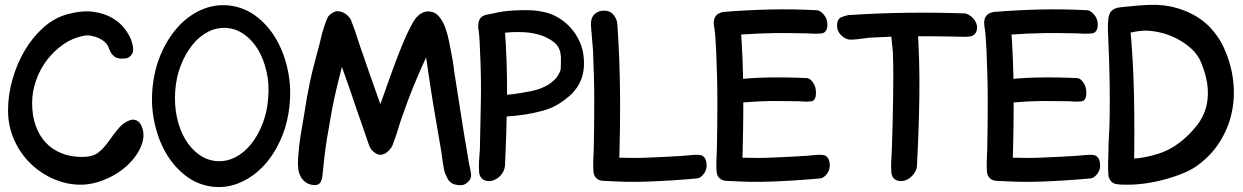

<svg xmlns="http://www.w3.org/2000/svg" viewBox="-20 -744 5109 789"><path d="M13 -291Q13 -225 38.5 -168.5Q64 -112 106 -71.5Q148 -31 201.5 -8Q255 15 311 15Q347 15 382.5 4Q418 -7 449.5 -25Q481 -43 506 -67Q531 -91 547 -117.5Q563 -144 568 -171Q573 -198 563 -223Q555 -243 541.5 -249Q528 -255 514 -250Q488 -241 468 -217.5Q448 -194 428 -165Q406 -134 383 -116.5Q360 -99 317 -99Q270 -99 232 -114.5Q194 -130 167.5 -158.5Q141 -187 126.5 -228Q112 -269 112 -320Q112 -368 128.5 -414.5Q145 -461 174 -498.5Q203 -536 241.5 -562.5Q280 -589 324 -597Q339 -600 355 -597Q371 -594 385.5 -587.5Q400 -581 411 -571Q422 -561 426 -549Q433 -530 441 -520.5Q449 -511 458.5 -507Q468 -503 477.5 -503Q487 -503 497 -504Q512 -506 522.5 -522Q533 -538 520 -577Q513 -598 494 -624Q475 -650 442.5 -669.5Q410 -689 363.5 -695.5Q317 -702 255 -685Q202 -670 157.5 -630Q113 -590 81 -535.5Q49 -481 31 -417Q13 -353 13 -291Z M608 -394Q599 -318 613.5 -246.5Q628 -175 660 -118.5Q692 -62 739.5 -24.5Q787 13 845 22Q903 31 957.5 10Q1012 -11 1056 -55Q1100 -99 1130 -163Q1160 -227 1169 -304Q1178 -381 1163.5 -452Q1149 -523 1117 -579.5Q1085 -636 1037.5 -673.5Q990 -711 932 -720Q874 -729 819.5 -708.5Q765 -688 721 -643.5Q677 -599 647 -535Q617 -471 608 -394ZM700 -370Q704 -427 723 -475.5Q742 -524 770.5 -559.5Q799 -595 835.5 -613.5Q872 -632 912 -629Q951 -626 984.5 -602Q1018 -578 1041 -539Q1064 -500 1075.5 -449Q1087 -398 1082 -341Q1078 -284 1059 -235.5Q1040 -187 1011.5 -151.5Q983 -116 946.5 -97.5Q910 -79 870 -82Q831 -85 797.5 -109Q764 -133 741 -172Q718 -211 707 -262Q696 -313 700 -370Z M1307 -40Q1311 -84 1317 -129.5Q1323 -175 1331 -217Q1337 -253 1342.5 -283.5Q1348 -314 1354.5 -343.5Q1361 -373 1368.5 -403.5Q1376 -434 1385 -469Q1394 -444 1404.5 -414Q1415 -384 1425.5 -353.5Q1436 -323 1446 -293Q1456 -263 1465 -239Q1473 -216 1481 -192.5Q1489 -169 1497 -146Q1500 -139 1504 -132Q1514 -119 1528.5 -111.5Q1543 -104 1560 -112Q1569 -116 1579 -126.5Q1589 -137 1593 -147Q1603 -173 1608 -188.5Q1613 -204 1616.5 -215.5Q1620 -227 1623.5 -238.5Q1627 -250 1634 -269Q1656 -332 1679.5 -390Q1703 -448 1731 -508Q1734 -488 1736 -474Q1738 -460 1740 -447Q1742 -434 1744 -420.5Q1746 -407 1749 -387Q1760 -315 1771 -252.5Q1782 -190 1794 -118Q1795 -110 1796.5 -97Q1798 -84 1800.5 -70.5Q1803 -57 1805.5 -44.5Q1808 -32 1812 -25Q1816 -16 1820 -8.5Q1824 -1 1830.5 4.5Q1837 10 1847 13.5Q1857 17 1874 17Q1889 17 1902.5 4.5Q1916 -8 1916 -25Q1915 -39 1911 -55.5Q1907 -72 1905 -86Q1900 -118 1895.5 -142.5Q1891 -167 1886 -199L1853 -409Q1848 -438 1844.5 -466.5Q1841 -495 1835 -524Q1831 -544 1825.5 -573Q1820 -602 1810 -630Q1800 -658 1783 -677.5Q1766 -697 1739 -697Q1724 -697 1711 -689Q1698 -681 1688 -669Q1677 -654 1663 -626Q1649 -598 1634.5 -563Q1620 -528 1605.5 -489.5Q1591 -451 1579 -417Q1567 -383 1557.5 -356Q1548 -329 1543 -316Q1534 -342 1523 -372.5Q1512 -403 1501 -434.5Q1490 -466 1479.5 -497Q1469 -528 1460 -553Q1451 -579 1443 -604.5Q1435 -630 1425 -654Q1423 -659 1422 -662Q1421 -665 1418 -669Q1409 -682 1395 -690Q1381 -698 1366 -698Q1357 -698 1345 -690.5Q1333 -683 1328 -675Q1326 -672 1322.5 -663.5Q1319 -655 1315.5 -644.5Q1312 -634 1309 -624Q1306 -614 1304 -608Q1292 -557 1278.5 -508Q1265 -459 1254 -409Q1247 -376 1241 -342Q1235 -308 1230 -274Q1222 -228 1215 -185.5Q1208 -143 1205 -95Q1205 -87 1204.5 -79Q1204 -71 1205 -60Q1205 -50 1208 -37.5Q1211 -25 1218.5 -13.5Q1226 -2 1237.5 6Q1249 14 1265 16Q1279 18 1287 14Q1295 10 1299 1.5Q1303 -7 1304.5 -17.5Q1306 -28 1307 -40Z M1985 0Q1999 1 2011.5 -4.5Q2024 -10 2033.5 -19Q2043 -28 2048.5 -39.5Q2054 -51 2055 -61Q2062 -204 2063.5 -346Q2065 -488 2054 -631Q2054 -637 2060 -643.5Q2066 -650 2073 -656.5Q2080 -663 2084.5 -669Q2089 -675 2084.5 -679Q2080 -683 2064 -684.5Q2048 -686 2014 -684Q2001 -683 1987 -681.5Q1973 -680 1963 -674Q1953 -668 1948 -655Q1943 -642 1947 -619Q1950 -596 1951 -572Q1952 -548 1953 -525Q1958 -425 1956 -324Q1955 -276 1954 -227.5Q1953 -179 1952 -130Q1950 -108 1948.5 -81.5Q1947 -55 1949 -34Q1951 -20 1960 -10.5Q1969 -1 1985 0ZM2087 -612Q2103 -613 2134.5 -611.5Q2166 -610 2198 -600.5Q2230 -591 2255.5 -571.5Q2281 -552 2284 -518Q2285 -515 2285 -506.5Q2285 -498 2285 -488Q2285 -478 2284.5 -469Q2284 -460 2284 -458Q2276 -433 2259 -416.5Q2242 -400 2221.5 -389.5Q2201 -379 2181.5 -374Q2162 -369 2149 -367Q2124 -362 2091.5 -357.5Q2059 -353 2033 -354Q2028 -360 2025 -367.5Q2022 -375 2017 -376Q1997 -378 1990 -376.5Q1983 -375 1985 -352Q1985 -343 1987.5 -327.5Q1990 -312 1994.5 -297Q1999 -282 2005.5 -271.5Q2012 -261 2020 -262Q2039 -264 2070.5 -266Q2102 -268 2138 -273.5Q2174 -279 2210.5 -289Q2247 -299 2276 -317Q2300 -332 2320 -349.5Q2340 -367 2354 -389Q2368 -411 2375 -439.5Q2382 -468 2379 -505Q2376 -543 2361 -575Q2346 -607 2324 -631Q2302 -655 2275 -671Q2248 -687 2222 -693Q2190 -701 2158 -702Q2126 -703 2091 -701Q2076 -700 2065.5 -699Q2055 -698 2045.5 -696.5Q2036 -695 2026 -693Q2016 -691 2002 -688Q1990 -686 1979 -683.5Q1968 -681 1960.5 -675.5Q1953 -670 1949 -660Q1945 -650 1945 -632Q1946 -617 1953 -601.5Q1960 -586 1973 -585Q1981 -584 1991 -590Q2001 -596 2009 -598Q2020 -602 2029 -604.5Q2038 -607 2047 -608.5Q2056 -610 2065.5 -610.5Q2075 -611 2087 -612Z M2455 -1Q2495 2 2510.5 -3Q2526 -8 2529 -18Q2532 -28 2528 -40.5Q2524 -53 2524 -63Q2529 -209 2528 -353.5Q2527 -498 2517 -644Q2515 -668 2499.5 -685Q2484 -702 2458 -700Q2450 -700 2440.5 -696.5Q2431 -693 2423 -685.5Q2415 -678 2411 -665Q2407 -652 2409 -632Q2411 -609 2413 -584Q2415 -559 2417 -536Q2419 -484 2420.5 -433Q2422 -382 2422 -331Q2422 -281 2421.5 -232.5Q2421 -184 2420 -134Q2419 -111 2418 -84Q2417 -57 2419 -36Q2421 -22 2430 -12.5Q2439 -3 2455 -1ZM2883 -75Q2881 -90 2873.5 -98Q2866 -106 2857 -107Q2842 -109 2824 -107Q2806 -105 2791 -104Q2757 -102 2724 -100Q2691 -98 2658 -97Q2623 -95 2589 -95Q2555 -95 2520 -96Q2504 -97 2487 -99.5Q2470 -102 2455 -100Q2440 -99 2428 -88Q2416 -77 2420 -52Q2423 -29 2432 -15.5Q2441 -2 2452 -2Q2548 6 2648.5 2Q2749 -2 2846 -11Q2860 -13 2873.5 -31.5Q2887 -50 2883 -75Z M3333 -361Q3334 -386 3321.5 -404Q3309 -422 3297 -423Q3215 -427 3133.5 -425.5Q3052 -424 2970 -413Q2961 -411 2952 -405Q2943 -399 2942 -376Q2942 -352 2954.5 -334Q2967 -316 2980 -315Q2993 -314 3006.5 -317.5Q3020 -321 3034 -323Q3091 -328 3149 -329Q3177 -329 3204 -328.5Q3231 -328 3260 -328Q3272 -327 3287.5 -326.5Q3303 -326 3315 -328Q3323 -329 3328 -337.5Q3333 -346 3333 -361ZM2961 -1Q3001 2 3016.5 -3Q3032 -8 3035 -18Q3038 -28 3034 -40.5Q3030 -53 3030 -63Q3035 -209 3034.5 -353.5Q3034 -498 3023 -644Q3023 -650 3029 -656.5Q3035 -663 3041.5 -670Q3048 -677 3052.5 -682.5Q3057 -688 3052.5 -692Q3048 -696 3032 -697.5Q3016 -699 2982 -697Q2969 -696 2955 -694.5Q2941 -693 2931 -687Q2921 -681 2916 -668Q2911 -655 2915 -632Q2919 -609 2920 -584Q2921 -559 2923 -536Q2925 -484 2926.5 -433Q2928 -382 2928 -331Q2928 -281 2927.5 -232.5Q2927 -184 2926 -134Q2925 -111 2924 -84Q2923 -57 2925 -36Q2927 -22 2936 -12.5Q2945 -3 2961 -1ZM3380 -640Q3381 -665 3366 -683Q3351 -701 3337 -702Q3240 -707 3146 -705Q3052 -703 2954 -695Q2943 -694 2930 -686.5Q2917 -679 2916 -656Q2915 -631 2930 -613Q2945 -595 2960 -594Q2976 -593 2992.5 -596.5Q3009 -600 3024 -602Q3094 -607 3161 -608Q3193 -608 3226 -608Q3259 -608 3292 -607Q3307 -606 3325.5 -605.5Q3344 -605 3358 -607Q3367 -608 3373.5 -617Q3380 -626 3380 -640ZM3389 -75Q3387 -90 3379.5 -98Q3372 -106 3363 -107Q3348 -109 3330 -107Q3312 -105 3297 -104Q3263 -102 3230 -100Q3197 -98 3164 -97Q3129 -95 3095 -95Q3061 -95 3026 -96Q3010 -97 2993 -99.5Q2976 -102 2961 -100Q2946 -99 2934 -88Q2922 -77 2926 -52Q2929 -29 2938 -15.5Q2947 -2 2958 -2Q3054 6 3154.5 2Q3255 -2 3352 -11Q3366 -13 3379.5 -31.5Q3393 -50 3389 -75Z M3678 0Q3692 1 3704.5 -4.5Q3717 -10 3726.5 -19.5Q3736 -29 3742 -40.5Q3748 -52 3748 -62Q3756 -207 3758 -351Q3760 -495 3750 -641Q3749 -658 3743.5 -663.5Q3738 -669 3712 -671Q3685 -673 3664.5 -662Q3644 -651 3642 -629Q3641 -606 3644 -581Q3647 -556 3649 -533Q3651 -482 3651 -431Q3651 -380 3650 -329Q3649 -280 3648 -231Q3647 -182 3645 -132Q3644 -110 3642.5 -83Q3641 -56 3643 -35Q3644 -21 3653 -11Q3662 -1 3678 0ZM3995 -627Q3996 -639 3991 -650.5Q3986 -662 3978 -670Q3970 -678 3960.5 -683.5Q3951 -689 3942 -689Q3822 -693 3705.5 -691.5Q3589 -690 3467 -682Q3453 -680 3437 -673Q3421 -666 3420 -643Q3418 -618 3436 -600Q3454 -582 3473 -581Q3492 -581 3512.5 -584Q3533 -587 3552 -589Q3595 -591 3637 -593Q3679 -595 3722 -595Q3763 -595 3803 -595Q3843 -595 3885 -594Q3904 -594 3926.5 -593Q3949 -592 3966 -594Q3978 -596 3986 -604.5Q3994 -613 3995 -627Z M4444 -361Q4445 -386 4432.5 -404Q4420 -422 4408 -423Q4326 -427 4244.5 -425.5Q4163 -424 4081 -413Q4072 -411 4063 -405Q4054 -399 4053 -376Q4053 -352 4065.5 -334Q4078 -316 4091 -315Q4104 -314 4117.5 -317.5Q4131 -321 4145 -323Q4202 -328 4260 -329Q4288 -329 4315 -328.5Q4342 -328 4371 -328Q4383 -327 4398.5 -326.5Q4414 -326 4426 -328Q4434 -329 4439 -337.5Q4444 -346 4444 -361ZM4072 -1Q4112 2 4127.5 -3Q4143 -8 4146 -18Q4149 -28 4145 -40.5Q4141 -53 4141 -63Q4146 -209 4145.5 -353.5Q4145 -498 4134 -644Q4134 -650 4140 -656.5Q4146 -663 4152.5 -670Q4159 -677 4163.5 -682.5Q4168 -688 4163.5 -692Q4159 -696 4143 -697.5Q4127 -699 4093 -697Q4080 -696 4066 -694.5Q4052 -693 4042 -687Q4032 -681 4027 -668Q4022 -655 4026 -632Q4030 -609 4031 -584Q4032 -559 4034 -536Q4036 -484 4037.5 -433Q4039 -382 4039 -331Q4039 -281 4038.5 -232.5Q4038 -184 4037 -134Q4036 -111 4035 -84Q4034 -57 4036 -36Q4038 -22 4047 -12.5Q4056 -3 4072 -1ZM4491 -640Q4492 -665 4477 -683Q4462 -701 4448 -702Q4351 -707 4257 -705Q4163 -703 4065 -695Q4054 -694 4041 -686.5Q4028 -679 4027 -656Q4026 -631 4041 -613Q4056 -595 4071 -594Q4087 -593 4103.5 -596.5Q4120 -600 4135 -602Q4205 -607 4272 -608Q4304 -608 4337 -608Q4370 -608 4403 -607Q4418 -606 4436.5 -605.5Q4455 -605 4469 -607Q4478 -608 4484.5 -617Q4491 -626 4491 -640ZM4500 -75Q4498 -90 4490.5 -98Q4483 -106 4474 -107Q4459 -109 4441 -107Q4423 -105 4408 -104Q4374 -102 4341 -100Q4308 -98 4275 -97Q4240 -95 4206 -95Q4172 -95 4137 -96Q4121 -97 4104 -99.5Q4087 -102 4072 -100Q4057 -99 4045 -88Q4033 -77 4037 -52Q4040 -29 4049 -15.5Q4058 -2 4069 -2Q4165 6 4265.5 2Q4366 -2 4463 -11Q4477 -13 4490.5 -31.5Q4504 -50 4500 -75Z M4572 13Q4586 14 4598 8.5Q4610 3 4619.5 -7Q4629 -17 4634.5 -29Q4640 -41 4640 -52Q4643 -203 4640 -353.5Q4637 -504 4622 -656Q4622 -662 4628 -669Q4634 -676 4640.5 -683Q4647 -690 4651.5 -696.5Q4656 -703 4651.5 -707Q4647 -711 4631 -712.5Q4615 -714 4581 -712Q4554 -711 4542.5 -692.5Q4531 -674 4533 -618Q4539 -485 4540 -400.5Q4541 -316 4540 -263.5Q4539 -211 4537 -181Q4535 -151 4535 -125Q4534 -102 4533.5 -74Q4533 -46 4535 -23Q4537 -9 4546.5 1.5Q4556 12 4572 13ZM4617 15Q4651 15 4691.5 9Q4732 3 4771.5 -8Q4811 -19 4846.5 -34Q4882 -49 4906 -68Q4962 -110 4996.5 -167.5Q5031 -225 5043.5 -290Q5056 -355 5046 -424.5Q5036 -494 5003 -561Q4988 -590 4963 -620Q4938 -650 4901 -673.5Q4864 -697 4814.5 -711.5Q4765 -726 4703 -724Q4678 -723 4659.5 -721.5Q4641 -720 4624 -718Q4604 -716 4587.5 -714.5Q4571 -713 4562 -709Q4544 -701 4544.5 -683.5Q4545 -666 4546 -645Q4546 -638 4548.5 -629Q4551 -620 4555 -612.5Q4559 -605 4565 -600.5Q4571 -596 4579 -596Q4587 -597 4595.5 -600.5Q4604 -604 4612 -607Q4629 -611 4645.5 -614Q4662 -617 4679 -618Q4709 -619 4745 -611Q4781 -603 4814.5 -586Q4848 -569 4875.5 -544Q4903 -519 4916 -487Q4940 -428 4943 -381Q4946 -334 4934.5 -297Q4923 -260 4900 -230.5Q4877 -201 4850 -177Q4799 -131 4741 -112.5Q4683 -94 4632 -92H4631Q4617 -92 4600.5 -91Q4584 -90 4576 -90Q4556 -90 4545 -75.5Q4534 -61 4536 -41Q4536 -29 4537 -22.5Q4538 -16 4540 -11Q4542 -6 4545.5 -2.5Q4549 1 4556 7Q4559 10 4567.5 12Q4576 14 4585.5 14.5Q4595 15 4604 15Q4613 15 4617 15Z"/></svg>

Font: Balpaq
Style: Regular
Weight: 400
Designer: Abay Emes
Version: Version 1.000